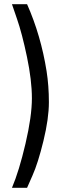

<svg xmlns="http://www.w3.org/2000/svg" viewBox="-20 -770 304 915"><path d="M202 -431Q213 -361 213 -283Q213 -205 187 -98.5Q161 8 135 66L109 125H37Q71 45 101.5 -85.5Q132 -216 132 -301.5Q132 -387 108.5 -499Q85 -611 61 -680L37 -750H109Q175 -601 202 -431Z"/></svg>

Font: Titillium Web
Style: Regular
Weight: 400
Version: Version 1.002;PS 57.000;hotconv 1.0.70;makeotf.lib2.5.55311